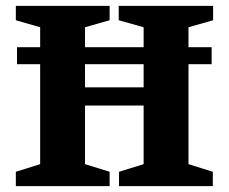

<svg xmlns="http://www.w3.org/2000/svg" viewBox="-20 -635 781 655"><path d="M38 -416V-474H702V-416ZM34 0V-49L117 -75V-542L34 -566V-615H354V-566L270 -542V-337H470V-542L385 -566V-615H707V-566L623 -542V-75L706 -49V0H386V-49L470 -75V-275H270V-75L354 -49V0Z"/></svg>

Font: Manuale ExtraBold
Style: Regular
Weight: 800
Version: Version 1.002